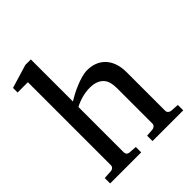

<svg xmlns="http://www.w3.org/2000/svg" viewBox="-205 -860 984 984"><g transform="rotate(-45 287.0 -368.5)"><path d="M328.1 0V-39.1L369.1 -42Q377.9 -43 384.5 -48.8Q391.1 -54.7 391.1 -64V-321.8Q391.1 -343.3 386.5 -361.3Q381.8 -379.4 370.4 -392.6Q358.9 -405.8 339.8 -413.3Q320.8 -420.9 292 -420.9Q278.8 -420.9 264.2 -418.7Q249.5 -416.5 235.1 -412.6Q220.7 -408.7 207.3 -403.3Q193.8 -397.9 183.1 -392.1V-64Q183.1 -54.7 188.5 -48.8Q193.8 -43 203.1 -42L246.1 -39.1V0H21V-39.1L68.8 -42Q78.1 -43 84 -48.8Q89.8 -54.7 89.8 -64V-665H15.1V-698.2L143.1 -736.8H183.1V-432.1Q196.8 -440.4 216.8 -451.2Q236.8 -461.9 259.5 -471.4Q282.2 -481 305.4 -487.5Q328.6 -494.1 348.1 -494.1Q377 -494.1 401.6 -484.9Q426.3 -475.6 444.6 -457Q462.9 -438.5 473.4 -409.9Q483.9 -381.3 483.9 -342.8V-64Q483.9 -54.7 490.5 -48.8Q497.1 -43 505.9 -42L550.8 -39.1V0Z"/></g></svg>

Font: Charis SIL CyrE
Style: Regular
Weight: 400
Foundry: SIL International
Version: Version 5.000